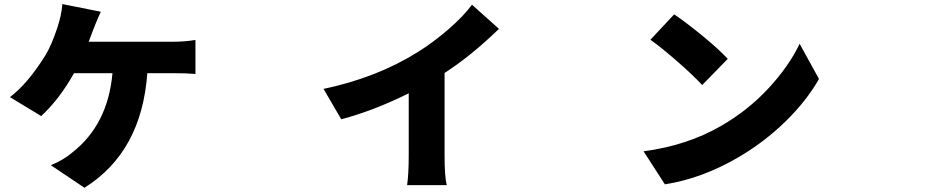

<svg xmlns="http://www.w3.org/2000/svg" viewBox="-20 -846 4540 931"><path d="M410.2 -643.6H818.4Q875 -643.6 927.7 -652.3V-487.3Q886.7 -491.2 818.4 -491.2H694.3Q667 -109.4 389.6 64.5L226.6 -44.9Q290 -71.3 329.1 -105.5Q502.9 -240.2 525.4 -491.2H338.9Q267.6 -364.3 179.7 -283.2L28.3 -375Q114.3 -440.4 199.2 -576.2Q228.5 -623 257.8 -710.9Q279.3 -776.4 282.2 -826.2L468.8 -789.1Q442.4 -732.4 410.2 -643.6Z M2135.7 -492.2V-92.8Q2135.7 12.7 2146.5 51.8H1954.1Q1961.9 -2.9 1961.9 -92.8V-393.6Q1793 -309.6 1634.8 -267.6L1548.8 -415Q1806.6 -468.8 2007.8 -594.7Q2085 -643.6 2155.8 -705.1Q2226.6 -766.6 2268.6 -823.2L2399.4 -706.1Q2265.6 -576.2 2135.7 -492.2Z M3249 -776.4Q3305.7 -738.3 3386.2 -672.4Q3466.8 -606.4 3508.8 -560.5L3384.8 -433.6Q3344.7 -477.5 3265.6 -546.9Q3186.5 -616.2 3133.8 -653.3ZM3100.6 -112.3Q3312.5 -140.6 3474.6 -234.4Q3604.5 -308.6 3704.6 -416Q3804.7 -523.4 3857.4 -633.8L3951.2 -462.9Q3890.6 -356.4 3788.6 -256.8Q3686.5 -157.2 3561.5 -84Q3384.8 19.5 3204.1 47.9Z"/></svg>

Font: Bpmf Zihi Sans Heavy
Style: Heavy
Weight: 900
Foundry: But Ko
Version: Version 1.320